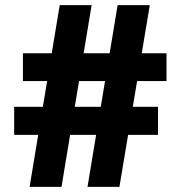

<svg xmlns="http://www.w3.org/2000/svg" viewBox="-20 -726 702 746"><path d="M320 0 437 -706H562L444 0ZM35 -202V-311H594V-202ZM95 0 212 -706H336L219 0ZM69 -411V-519H627V-411Z"/></svg>

Font: Outfit
Style: Bold
Weight: 700
Designer: Rodrigo Fuenzalida
Foundry: fragTYPE
Version: Version 1.100;gftools[0.9.27]